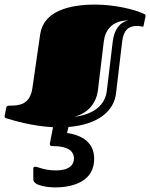

<svg xmlns="http://www.w3.org/2000/svg" viewBox="-22 -537 654 836"><path d="M393 -517C277 -517 168 -488 153 -388L119 -153C108 -80 61 -77 18 -77C9 -77 6 -73 5 -68L0 -41C-1 -37 -2 -33 -2 -31C-2 -25 1 -24 6 -22C34 -13 117 12 209 17C203 50 195 85 195 89C195 100 203 99 206 99C274 99 300 121 300 153C300 180 280 205 223 205C167 205 146 189 130 189C127 189 123 191 123 197V244C123 273 191 279 218 279C304 279 388 248 388 155C388 104 362 56 270 42L276 16C409 5 474 -56 483 -129L510 -357C516 -406 538 -424 575 -424C585 -424 596 -421 599 -421C601 -421 603 -421 604 -429L610 -458C611 -461 612 -465 612 -467C612 -474 607 -476 604 -477C564 -496 477 -517 393 -517ZM300 -28C364 -44 397 -91 404 -141L430 -357C436 -406 466 -448 538 -448C498 -441 475 -406 469 -357L443 -141C436 -82 390 -39 300 -28Z"/></svg>

Font: Fascinate Inline
Style: Regular
Weight: 900
Designer: Astigmatic (AOETI)
Foundry: Astigmatic (AOETI)
Version: Version 1.000